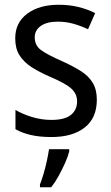

<svg xmlns="http://www.w3.org/2000/svg" viewBox="-20 -566 468 807"><path d="M387 -147Q387 -70 336 -30Q285 10 196 10Q147 10 110 1.5Q73 -7 45 -23V-104Q73 -87 113.5 -74.5Q154 -62 196 -62Q252 -62 278 -83Q304 -104 304 -140Q304 -171 280.5 -193Q257 -215 191 -243Q145 -263 112.5 -284Q80 -305 62 -333.5Q44 -362 44 -405Q44 -471 94.5 -508.5Q145 -546 227 -546Q270 -546 308 -537Q346 -528 380 -511L350 -443Q321 -457 289 -466Q257 -475 223 -475Q177 -475 151.5 -457Q126 -439 126 -409Q126 -375 152.5 -355.5Q179 -336 245 -307Q289 -287 321 -266.5Q353 -246 370 -217.5Q387 -189 387 -147ZM271 70Q266 91 254 118Q242 145 227 172.5Q212 200 195 221H148V209Q155 192 163 165Q171 138 177 110Q183 82 186 61H271Z"/></svg>

Font: Noto Sans Myanmar SemiCondensed
Style: Regular
Weight: 400
Width: 4
Designer: Monotype Design Team
Foundry: Monotype Imaging Inc.
Version: Version 2.107; ttfautohint (v1.8.4.7-5d5b)